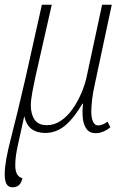

<svg xmlns="http://www.w3.org/2000/svg" viewBox="-31 -556 539 816"><path d="M22 240Q5 240 -3 226.5Q-11 213 -11 183Q-11 133 16 29.5Q43 -74 78 -227L147 -536H189L119 -227Q113 -200 106.5 -165Q100 -130 100 -108Q100 -71 116 -47.5Q132 -24 168 -24Q200 -24 228 -43Q256 -62 278 -93.5Q300 -125 316 -163Q332 -201 339 -238L403 -536H444L373 -203Q364 -164 360.5 -133.5Q357 -103 357 -80Q357 -54 364.5 -38.5Q372 -23 386 -23Q405 -23 426 -39L438 -15Q425 -4 408.5 3Q392 10 376 10Q350 10 337 -7.5Q324 -25 321 -53.5Q318 -82 322 -115H319Q285 -56 247 -23.5Q209 9 161 9Q126 9 103.5 -7.5Q81 -24 72 -62Q54 19 44 65Q34 111 34 143Q33 165 40 181Q47 197 64 201Q57 240 22 240Z"/></svg>

Font: Noto Serif SemiCondensed ExtraLight
Style: Italic
Weight: 200
Width: 4
Italic angle: -12°
Designer: Monotype Design Team
Foundry: Monotype Imaging Inc.
Version: Version 2.013